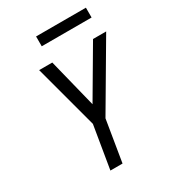

<svg xmlns="http://www.w3.org/2000/svg" viewBox="-217 -1035 1034 1151"><g transform="rotate(-30 300.0 -459.5)"><path d="M202 0 251 -295 133 -735H224L308 -398L506 -735H597L333 -286L286 0ZM218 -851V-919H563V-851Z"/></g></svg>

Font: Iosevka Aile Oblique
Style: Regular
Weight: 400
Italic angle: -9°
Designer: Belleve Invis
Foundry: Belleve Invis
Version: Version 31.1.0; ttfautohint (v1.8.4)